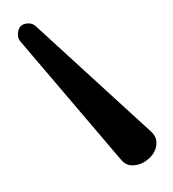

<svg xmlns="http://www.w3.org/2000/svg" viewBox="-9 -635 202 224"><g transform="rotate(90 92.0 -523.0)"><path d="M20.5 -442.9Q7.3 -442.9 7.3 -455.6Q7.3 -460.4 11.2 -464.4L134.3 -599.1Q139.6 -604.5 146.5 -604.5Q157.2 -604.5 165 -595.7Q172.9 -586.9 172.9 -576.2Q172.9 -568.4 165.5 -562.5L27.8 -445.3Q24.4 -442.9 20.5 -442.9Z"/></g></svg>

Font: Gruppo
Style: Regular
Weight: 400
Designer: Vernon Adams
Foundry: Vernon Adams
Version: Version 1.001; ttfautohint (v1.8.4.7-5d5b);gftools[0.9.28]